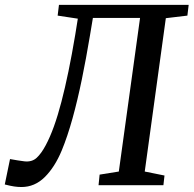

<svg xmlns="http://www.w3.org/2000/svg" viewBox="-53 -763 798 791"><path d="M329.7 -689.1 317.5 -616Q301.9 -522.3 284.2 -436Q266.4 -349.6 245.8 -275.3Q225.2 -201 201.5 -143.4Q172.8 -74.4 131.4 -33.4Q90 7.5 35.5 7.5Q20.2 7.5 5.1 5.2Q-10.1 2.9 -33.3 -3L-11.7 -107.7Q5 -104.5 19.6 -102.3Q34.2 -100 47.7 -98.3Q78.4 -94.9 97.9 -112.7Q117.3 -130.5 135.3 -164.5Q153 -197.4 169.1 -242Q185.2 -286.7 200 -343.5Q214.9 -400.3 229.1 -469.3Q243.3 -538.3 257 -620L267.6 -686.1L184.5 -698.7L189.9 -743H724.3L719 -698.7L630.2 -688.1L543.3 -56.3L624.7 -39.9L620.2 0H353L357.4 -43.6L436.5 -56.3L524 -689.1Z"/></svg>

Font: Merriweather 7pt Light
Style: Italic
Weight: 300
Italic angle: -7.8°
Designer: Eben Sorkin
Foundry: Eben Sorkin
Version: Version 2.200;gftools[0.9.31]